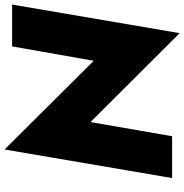

<svg xmlns="http://www.w3.org/2000/svg" viewBox="-3 -770 806 840"><g transform="rotate(-90 400.0 -350.0)"><path d="M617 -700 554 -343 166 -733 41 0H224L286 -357L675 33L800 -700Z"/></g></svg>

Font: Jost ExtraBold
Style: Italic
Weight: 800
Italic angle: -5°
Version: Version 3.710